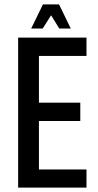

<svg xmlns="http://www.w3.org/2000/svg" viewBox="-20 -848 444 868"><path d="M371 -595H156V-384H343V-301H156V-82H371V0H62V-678H371ZM211 -779 173 -719H121L174 -828H247L300 -719H248Z"/></svg>

Font: Khand Medium
Style: Regular
Weight: 500
Designer: Devanagari: Sanchit Sawaria, Jyotish Sonowal; Latin: Satya Rajpurohit
Foundry: Indian Type Foundry
Version: Version 1.100;PS 1.0;hotconv 1.0.78;makeotf.lib2.5.61930; tt